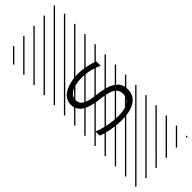

<svg xmlns="http://www.w3.org/2000/svg" viewBox="-442 -973 1415 1415"><g transform="rotate(-45 265.5 -266.0)"><path d="M446.8 -397.5Q425.8 -411.1 380.1 -423.6Q334.5 -436 288.1 -436Q246.1 -436 213.1 -427.7Q180.2 -419.4 158.4 -399.9Q136.7 -380.4 136.7 -351.6Q136.7 -313.5 169.4 -295.4Q202.1 -277.3 275.4 -269Q299.8 -266.1 320.1 -262.5Q340.3 -258.8 363.5 -252.4Q386.7 -246.1 404.1 -236.1Q421.4 -226.1 436.3 -212.6Q451.2 -199.2 459 -179.4Q466.8 -159.7 466.8 -135.7Q466.8 -100.1 451.2 -74Q435.5 -47.9 408 -33Q380.4 -18.1 347.9 -11.2Q315.4 -4.4 277.3 -4.4Q227.1 -4.4 170.9 -14.4Q114.7 -24.4 78.1 -40V-83.5Q110.8 -68.4 167 -56.4Q223.1 -44.4 277.3 -44.4Q418 -44.4 418 -135.7Q418 -180.7 382.1 -200.4Q346.2 -220.2 268.6 -229Q240.2 -231.9 217.3 -236.6Q194.3 -241.2 169.2 -250.2Q144 -259.3 127.2 -272Q110.4 -284.7 99.1 -305.2Q87.9 -325.7 87.9 -351.6Q87.9 -378.4 100.3 -400.1Q112.8 -421.9 132.8 -435.8Q152.8 -449.7 179.7 -459Q206.5 -468.3 233.4 -472.2Q260.3 -476.1 288.1 -476.1Q325.7 -476.1 369.9 -467Q414.1 -458 446.8 -444.8ZM526.9 410.6 533.7 417.5 525.4 425.8 518.6 418.9ZM526.9 304.7 533.7 311.5 419.4 425.8 412.6 418.9ZM526.9 198.7 533.7 205.6 313.5 425.8 306.6 418.9ZM526.9 92.3 533.7 99.1 207.5 425.8 200.7 418.9ZM526.9 -13.2 533.7 -6.3 101.6 425.8 94.7 418.9ZM526.9 -119.1 533.7 -112.3 3.4 418 -3.4 411.1ZM526.9 -225.6 533.7 -218.8 3.4 311.5 -3.4 304.7ZM526.9 -331.5 533.7 -324.7 3.4 205.6 -3.4 198.7ZM526.9 -438 533.7 -431.2 3.4 99.1 -3.4 92.3ZM526.9 -543.5 533.7 -536.6 3.4 -6.3 -3.4 -13.2ZM526.9 -649.4 533.7 -642.6 3.4 -112.3 -3.4 -119.1ZM526.9 -755.9 533.7 -749 3.4 -218.8 -3.4 -225.6ZM526.9 -861.8 533.7 -855 3.4 -324.7 -3.4 -331.5ZM516.6 -958 523.4 -951.2 3.4 -431.2 -3.4 -438ZM411.1 -958 418 -951.2 3.4 -536.6 -3.4 -543.5ZM305.2 -958 312 -951.2 3.4 -642.6 -3.4 -649.4ZM198.7 -958 205.6 -951.2 3.4 -749 -3.4 -755.9ZM92.3 -958 99.1 -951.2 3.4 -855 -3.4 -861.8Z"/></g></svg>

Font: AzarMehrMSRS2
Style: Regular
Weight: 1
Designer: Amin Abedi
Version: Version 1.00